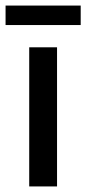

<svg xmlns="http://www.w3.org/2000/svg" viewBox="-30 -670 310 690"><path d="M-10 -580V-650H260V-580ZM75 0V-500H175V0Z"/></svg>

Font: Scada
Style: Regular
Weight: 400
Designer: Jovanny Lemonad
Foundry: Jovanny Lemonad
Version: Version 4.100;PS 004.100;hotconv 1.0.88;makeotf.lib2.5.64775